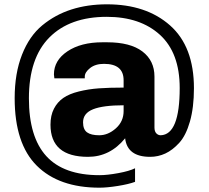

<svg xmlns="http://www.w3.org/2000/svg" viewBox="-20 -717 967 890"><path d="M476 -697Q658 -697 768.5 -599Q879 -501 879 -308Q879 -219 860.5 -154Q842 -89 811 -55Q780 -21 746.5 -5.5Q713 10 676 10Q570 10 560 -76Q490 10 388 10Q214 10 214 -139Q214 -182 230 -213Q246 -244 273.5 -263Q301 -282 345.5 -293Q390 -304 438 -307.5Q486 -311 553 -311V-345Q553 -421 462 -421Q422 -421 397.5 -401.5Q373 -382 373 -362V-354H232Q230 -366 230 -372Q230 -437 292.5 -479Q355 -521 455 -521H476Q584 -521 640 -478.5Q696 -436 696 -362V-126Q696 -108 704.5 -99Q713 -90 725 -90Q813 -93 813 -309Q813 -472 721.5 -555.5Q630 -639 475 -639Q304 -639 209 -543.5Q114 -448 114 -261Q114 -82 194.5 6.5Q275 95 441 95Q477 95 528.5 85.5Q580 76 606 63V126Q576 137 526 145Q476 153 441 153Q253 153 150.5 51Q48 -51 48 -262Q48 -377 82 -463.5Q116 -550 176 -599.5Q236 -649 311 -673Q386 -697 476 -697ZM553 -229Q458 -229 411.5 -210.5Q365 -192 365 -150Q365 -117 383.5 -103.5Q402 -90 440 -90Q481 -90 517 -122Q553 -154 553 -202Z"/></svg>

Font: Chivo
Style: Bold
Weight: 700
Designer: Hector Gatti
Foundry: Omnibus-Type
Version: Version 1.007;PS 001.007;hotconv 1.0.88;makeotf.lib2.5.64775